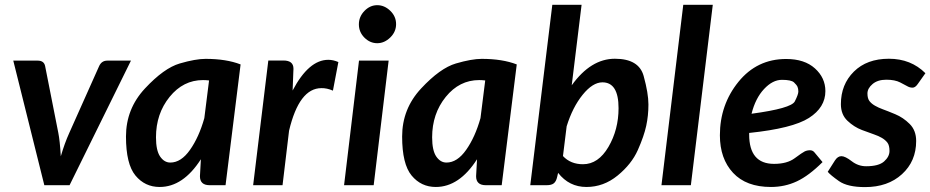

<svg xmlns="http://www.w3.org/2000/svg" viewBox="-20 -763 3832 791"><path d="M135.7 -513.2Q161.6 -513.2 166 -490.2L220.2 -215.8Q226.6 -184.6 230.5 -119.1Q246.1 -172.9 265.6 -215.8L388.2 -490.2Q398.4 -513.2 421.9 -513.2H519.5L266.6 0H162.6L34.7 -513.2Z M681.6 -93.3Q726.1 -93.3 762.9 -145.8Q799.8 -198.2 821.8 -276.4L841.3 -431.6Q827.6 -433.1 816.4 -433.1Q734.9 -433.1 678.7 -363.8Q622.6 -294.4 622.6 -197.3Q622.6 -143.1 639.6 -118.2Q656.7 -93.3 681.6 -93.3ZM826.7 -520.5Q912.1 -520.5 971.2 -497.6L909.2 0H843.8Q803.7 0 803.7 -37.1L807.6 -106.9Q734.4 7.3 637.7 7.3Q577.1 7.3 538.1 -39.8Q499 -86.9 499 -200.7Q499 -314.5 577.1 -398.4Q655.3 -482.4 720.5 -501.5Q785.6 -520.5 826.7 -520.5Z M1332.5 -516.6Q1353 -516.6 1374 -507.3L1351.6 -389.6Q1326.7 -400.4 1304.2 -399.9Q1212.4 -399.9 1170.9 -224.6L1144 0H1022.9L1085.4 -513.7H1147.9Q1189 -513.7 1189 -480V-478Q1189 -476.1 1188.5 -467.8Q1188 -459.5 1187.5 -441.2Q1187 -422.9 1185.5 -390.1Q1252 -516.6 1332.5 -516.6Z M1534.2 -585Q1504.4 -585 1481.4 -607.9Q1458.5 -630.9 1458.5 -662.6Q1458.5 -694.3 1481.4 -718Q1504.4 -741.7 1534.2 -741.7Q1564 -741.7 1587.9 -718.5Q1611.8 -695.3 1611.8 -663.6Q1611.8 -631.8 1587.6 -608.4Q1563.5 -585 1534.2 -585ZM1581.1 -513.2 1519.5 0H1397.5L1459 -513.2Z M1819.3 -93.3Q1863.8 -93.3 1900.6 -145.8Q1937.5 -198.2 1959.5 -276.4L1979 -431.6Q1965.3 -433.1 1954.1 -433.1Q1872.6 -433.1 1816.4 -363.8Q1760.3 -294.4 1760.3 -197.3Q1760.3 -143.1 1777.3 -118.2Q1794.4 -93.3 1819.3 -93.3ZM1964.4 -520.5Q2049.8 -520.5 2108.9 -497.6L2046.9 0H1981.4Q1941.4 0 1941.4 -37.1L1945.3 -106.9Q1872.1 7.3 1775.4 7.3Q1714.8 7.3 1675.8 -39.8Q1636.7 -86.9 1636.7 -200.7Q1636.7 -314.5 1714.8 -398.4Q1793 -482.4 1858.2 -501.5Q1923.3 -520.5 1964.4 -520.5Z M2528.3 -317.4Q2528.3 -423.8 2461.9 -423.8Q2421.9 -423.8 2380.4 -372.6Q2338.9 -321.3 2314.5 -242.7L2299.3 -120.1Q2330.6 -86.4 2381.8 -86.4Q2444.8 -86.4 2486.6 -157.7Q2528.3 -229 2528.3 -317.4ZM2335.4 -411.6Q2414.1 -521 2513.2 -521Q2612.3 -521 2631.8 -449.7Q2651.4 -378.4 2651.4 -332.5Q2651.4 -286.6 2642.3 -244.6Q2633.3 -202.6 2607.7 -144.8Q2582 -86.9 2524.4 -39.8Q2466.8 7.3 2396 7.3Q2324.7 7.3 2279.3 -50.8L2275.4 -34.2Q2271.5 -16.1 2262 -8.1Q2252.4 0 2231.9 0H2164.6L2255.4 -743.2H2376Z M2705.1 0 2794.9 -743.2H2916.5L2826.2 0Z M3076.2 -294.4Q3239.7 -316.4 3254.4 -345.2Q3269 -374 3269 -385.7Q3269 -397.5 3265.6 -405.3Q3262.2 -413.1 3251 -423.6Q3239.7 -434.1 3201.2 -434.1Q3163.1 -434.1 3127.7 -396.2Q3092.3 -358.4 3076.2 -294.4ZM3380.4 -387.7Q3380.4 -320.3 3312.7 -277.1Q3245.1 -233.9 3066.4 -215.3V-209Q3066.4 -87.9 3168.9 -87.9Q3222.7 -87.9 3253.9 -111.1Q3285.2 -134.3 3295.2 -139.2Q3305.2 -144 3317.4 -144Q3329.6 -144 3337.4 -132.8L3368.7 -95.2Q3312.5 -39.1 3262.9 -15.9Q3213.4 7.3 3156.2 7.3Q3054.2 7.3 3000 -51Q2945.8 -109.4 2945.8 -205.6Q2945.8 -331.5 3022.2 -425.8Q3098.6 -520 3218.8 -520Q3294.4 -520 3337.4 -481.2Q3380.4 -442.4 3380.4 -387.7Z M3754.4 -182.1Q3754.4 -98.6 3696 -45.4Q3637.7 7.8 3543.9 7.8Q3471.7 7.8 3436.5 -16.8Q3401.4 -41.5 3390.1 -55.2L3419.9 -102.1Q3431.2 -119.6 3446.5 -119.6Q3461.9 -119.6 3488.8 -98.9Q3515.6 -78.1 3548.3 -78.1Q3600.1 -78.1 3622.3 -97.9Q3644.5 -117.7 3644.5 -141.1Q3644.5 -164.1 3636 -175.3Q3627.4 -186.5 3613.3 -194.8Q3599.1 -203.1 3581.1 -209.2Q3563 -215.3 3530.8 -227.5Q3498.5 -239.7 3471.4 -265.4Q3444.3 -291 3444.3 -334Q3444.3 -415 3497.8 -468Q3551.3 -521 3642.1 -521Q3732.9 -521 3792.5 -461.4L3760.7 -416.5Q3750.5 -401.9 3739.7 -401.9Q3728.5 -401.9 3719.5 -407Q3710.4 -412.1 3688.7 -423.3Q3667 -434.6 3631.3 -434.6Q3595.7 -434.6 3574.7 -416.7Q3553.7 -398.9 3553.7 -377.9Q3553.7 -356.9 3562.3 -346.2Q3570.8 -335.4 3585 -327.4Q3599.1 -319.3 3617.2 -312.7Q3635.3 -306.2 3668.2 -292.5Q3701.2 -278.8 3727.8 -252.2Q3754.4 -225.6 3754.4 -182.1Z"/></svg>

Font: Lato-BoldItalic
Style: Bold Italic
Weight: 700
Italic angle: -7°
Designer: Lukasz Dziedzic
Foundry: tyPoland Lukasz Dziedzic
Version: Version 1.104; Western+Polish opensource